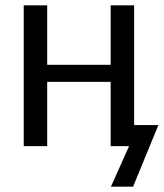

<svg xmlns="http://www.w3.org/2000/svg" viewBox="-20 -548 614 720"><path d="M157 -528V-305H395V-528H483V-79H574L479 152H396L464 0H395V-241H157V0H69V-528Z"/></svg>

Font: Libra Sans
Style: Regular
Weight: 400
Foundry: Context Ltd
Version: Version 1.000; ttfautohint (v1.3)